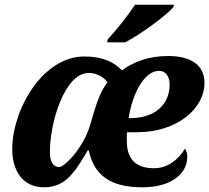

<svg xmlns="http://www.w3.org/2000/svg" viewBox="-20 -786 889 816"><path d="M435 -606H512C580 -641 690 -723 717 -756L720 -766H554C525 -722 474 -657 438 -619ZM167 10C262 10 301 -60 353 -147H357C380 -41 449 10 585 10C711 10 769 -49 775 -106C778 -127 775 -141 766 -154C736 -104 689 -71 635 -71C555 -71 519 -112 519 -186C519 -202 518 -212 520 -224H562C734 -224 849 -325 849 -434C849 -507 794 -548 695 -548C612 -548 547 -523 498 -487C463 -525 410 -546 339 -546C160 -546 32 -319 32 -152C32 -60 77 10 167 10ZM527 -284C542 -387 593 -485 656 -485C683 -485 701 -462 701 -427C701 -351 649 -284 533 -284ZM232 -76C210 -76 192 -92 192 -140C192 -266 255 -476 357 -476C399 -476 427 -451 437 -436C393 -381 376 -291 358 -239C324 -144 251 -76 232 -76Z"/></svg>

Font: Noto Serif SemiCondensed Extra
Style: Italic
Weight: 800
Width: 4
Italic angle: -12°
Designer: Monotype Design Team
Foundry: Monotype Imaging Inc.
Version: Version 1.901